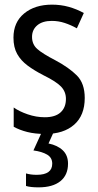

<svg xmlns="http://www.w3.org/2000/svg" viewBox="-20 -567 421 827"><path d="M345 -145Q345 -70 299.5 -30Q254 10 175 10Q131 10 97.5 1.5Q64 -7 39 -21V-104Q63 -87 99.5 -74.5Q136 -62 173 -62Q218 -62 241 -83Q264 -104 264 -141Q264 -172 243 -194Q222 -216 167 -243Q128 -263 99 -284.5Q70 -306 54 -334.5Q38 -363 38 -405Q38 -471 84 -509Q130 -547 204 -547Q242 -547 276 -537.5Q310 -528 341 -511L311 -445Q286 -459 259 -468Q232 -477 203 -477Q163 -477 140.5 -458Q118 -439 118 -408Q118 -376 140.5 -356Q163 -336 219 -307Q277 -276 311 -242Q345 -208 345 -145ZM273 138Q273 187 240 213.5Q207 240 146 240Q111 240 92 234V180Q112 186 138 186Q205 186 205 138Q205 112 183 99Q161 86 124 81L161 0H212L189 51Q228 59 250.5 80.5Q273 102 273 138Z"/></svg>

Font: Noto Sans Gurmukhi Condensed
Style: Regular
Weight: 400
Width: 3
Designer: Jelle Bosma - Monotype Design Team
Foundry: Monotype Imaging Inc.
Version: Version 2.004; ttfautohint (v1.8.4.7-5d5b)